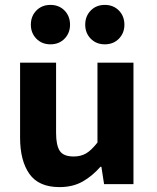

<svg xmlns="http://www.w3.org/2000/svg" viewBox="-20 -752 640 784"><path d="M223 12Q138 12 100 -42Q62 -96 62 -190V-496H209V-209Q209 -159 224 -136Q239 -113 281 -113Q309 -113 330.5 -125Q352 -137 378 -170V-496H525V0H405L394 -71H390Q357 -33 317 -10.5Q277 12 223 12ZM186 -571Q151 -571 128.5 -594Q106 -617 106 -651Q106 -686 128.5 -709Q151 -732 186 -732Q221 -732 243.5 -709Q266 -686 266 -651Q266 -617 243.5 -594Q221 -571 186 -571ZM408 -571Q373 -571 350.5 -594Q328 -617 328 -651Q328 -686 350.5 -709Q373 -732 408 -732Q443 -732 465.5 -709Q488 -686 488 -651Q488 -617 465.5 -594Q443 -571 408 -571Z"/></svg>

Font: Source Code Pro
Style: Bold
Weight: 700
Monospace: yes
Designer: Paul D. Hunt, Teo Tuominen
Foundry: Adobe Systems Incorporated
Version: Version 2.030;PS 1.000;hotconv 16.6.51;makeotf.lib2.5.65220